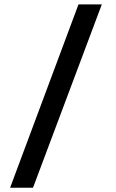

<svg xmlns="http://www.w3.org/2000/svg" viewBox="-20 -782 540 892"><path d="M26.9 90.3 344.7 -761.7H453.1L133.3 90.3Z"/></svg>

Font: Comme ExtraBold
Style: Regular
Weight: 800
Version: Version 1.000;gftools[0.9.27]